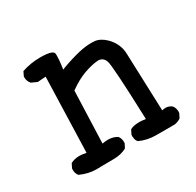

<svg xmlns="http://www.w3.org/2000/svg" viewBox="-108 -578 716 700"><g transform="rotate(-30 250.0 -227.5)"><path d="M475.6 -31.7Q475.6 -47.9 466.8 -58.6Q455.6 -67.9 440.4 -67.9Q436 -67.9 426.3 -65.9Q418.5 -272.5 417.5 -309.6Q416.5 -351.1 384.8 -383.3Q362.3 -405.3 338.4 -407.7Q331.5 -408.2 323.7 -408.2Q300.8 -408.2 272.9 -401.9Q235.8 -393.1 194.8 -377.9L188 -375Q191.9 -402.8 192.6 -413.6Q193.4 -424.3 193.4 -430.2Q193.4 -436 192.9 -439.5Q192.4 -442.9 189.9 -445.3Q187.5 -447.8 182.1 -450.2Q167 -455.6 136.7 -455.6Q96.7 -455.6 59.6 -442.9L51.3 -425.8Q50.8 -423.3 50.8 -421.4Q50.8 -405.3 61.5 -393.1L85 -382.3L119.6 -384.8L109.9 -69.8Q91.8 -73.2 81.1 -73.2Q60.1 -73.2 44.4 -64.5L35.6 -46.9Q35.2 -43.9 35.2 -39.3Q35.2 -34.7 37.1 -27.8Q39.1 -21 43.9 -15.1Q77.6 0.5 112.3 0.5Q114.3 0.5 134.3 0Q154.3 -0.5 184.6 -0.5Q214.8 -0.5 238.8 -13.2L247.6 -30.3Q248 -33.2 248 -35.6Q248 -51.3 239.3 -62Q222.2 -72.3 200.2 -72.3Q191.4 -72.3 177.2 -69.8L185.1 -288.6Q222.7 -315.4 253.9 -326.4Q285.2 -337.4 308.6 -339.8Q311 -340.3 314.9 -340.3Q318.8 -340.3 324.7 -338.6Q330.6 -336.9 335.4 -332Q340.8 -326.7 343.3 -318.4Q351.1 -296.9 358.9 -68.4Q341.3 -70.8 332.8 -70.8Q324.2 -70.8 317.4 -69.8Q303.2 -68.4 293.5 -62.5L284.7 -44.9Q284.2 -42 284.2 -38.8Q284.2 -35.6 285.2 -31.2Q286.1 -21 293 -13.2Q324.7 1.5 362.3 1.5H439.9Q454.1 -0.5 466.3 -8.8L475.1 -26.4Q475.6 -29.3 475.6 -31.7Z"/></g></svg>

Font: Bakudai
Style: Light
Weight: 300
Version: Version 1.48